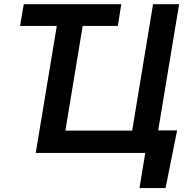

<svg xmlns="http://www.w3.org/2000/svg" viewBox="-20 -748 925 939"><path d="M573.2 -727.5 556.2 -621.1H78.1L96.2 -727.5ZM846.2 -110.4 789.6 171.9H662.1L690.4 0H639.6L658.2 -110.4ZM154.8 0 275.4 -727.5H401.9L299.8 -109.4H626.5L728.5 -727.5H856L735.4 0Z"/></svg>

Font: Inter Tight SemiBold
Style: Italic
Weight: 600
Italic angle: -9.39999°
Designer: Rasmus Andersson
Foundry: rsms
Version: Version 3.004